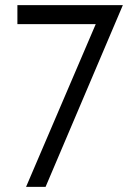

<svg xmlns="http://www.w3.org/2000/svg" viewBox="-20 -726 522 746"><path d="M352 -632.3H47.6V-706H457.3L157.1 0H81.3Z"/></svg>

Font: Lineal Thin
Style: Regular
Weight: 200
Designer: Created by Frank Adebiaye with contributions from Anton Moglia & Ariel Martín Pérez
Created by Frank ADEBIAYE with FontF
Foundry: Velvetyne Type Foundry
Version: Version 2.000;Glyphs 3.2 (3227)